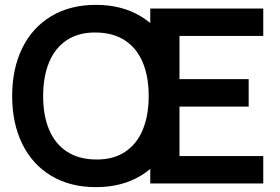

<svg xmlns="http://www.w3.org/2000/svg" viewBox="-20 -755 1153 790"><path d="M374.7 15Q268.4 15 190.5 -31.8Q112.6 -78.7 71.3 -163.6Q30 -248.5 30 -360Q30 -471.5 71.3 -556.4Q112.6 -641.3 190.5 -688.2Q268.4 -735 374.7 -735Q480.9 -735 558.8 -688.2Q636.8 -641.3 678 -556.4Q719.3 -471.5 719.3 -360Q719.3 -248.5 678 -163.6Q636.8 -78.7 558.8 -31.8Q480.9 15 374.7 15ZM374.7 -98.7Q445.6 -97.8 494.3 -130Q543 -162.2 567.4 -221.2Q591.8 -280.2 591.8 -360Q591.8 -439.4 567.4 -498Q543 -556.5 494.5 -588.5Q446 -620.5 374.7 -621.3Q303.8 -622.2 255.1 -590Q206.4 -557.8 182 -498.8Q157.7 -439.9 157.5 -360Q157.3 -280.7 181.8 -222.1Q206.2 -163.5 254.8 -131.5Q303.3 -99.5 374.7 -98.7ZM598.2 0V-720H1063.2V-607.2H718.5V-429.3H1003.2V-316.5H718.5V-112.8H1063.2V0Z"/></svg>

Font: Manrope
Style: Regular
Weight: 400
Designer: Mikhail Sharanda
Foundry: Mikhail Sharanda
Version: Version 4.503